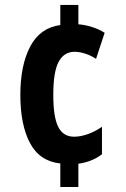

<svg xmlns="http://www.w3.org/2000/svg" viewBox="-20 -744 509 774"><path d="M295.9 -724.1V-646Q323.2 -644 351.3 -635Q379.4 -626 401.9 -611.8L367.2 -506.8Q345.2 -521 322.5 -528.1Q299.8 -535.2 280.8 -535.2Q237.8 -535.2 216.3 -494.6Q194.8 -454.1 194.8 -361.8Q194.8 -272 214.8 -232.4Q234.9 -192.9 278.8 -192.9Q305.2 -192.9 335 -203.6Q364.7 -214.4 391.1 -232.9V-122.1Q351.6 -91.8 295.9 -84V9.8H223.1V-85Q139.6 -94.2 100.8 -167.5Q62 -240.7 62 -361.8Q62 -480.5 101.6 -556.2Q141.1 -631.8 223.1 -643.1V-724.1Z"/></svg>

Font: Open Sans Condensed
Style: Bold
Weight: 700
Width: 3
Designer: Monotype Design Team
Foundry: Monotype Imaging Inc.
Version: Version 3.003; ttfautohint (v1.8.4)